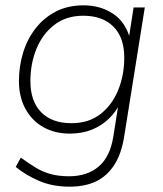

<svg xmlns="http://www.w3.org/2000/svg" viewBox="-20 -512 610 720"><path d="M241 188Q177 188 127 166.5Q77 145 39 114L58 79Q88 101 114.5 117Q141 133 171 141Q201 149 239 149Q307 149 350 112.5Q393 76 405 0L426 -133L434 -132Q417 -95 389.5 -68Q362 -41 325 -26Q288 -11 242 -11Q185 -11 142 -35.5Q99 -60 75 -104.5Q51 -149 51 -208Q51 -263 66.5 -314Q82 -365 113 -405Q144 -445 189 -468.5Q234 -492 294 -492Q356 -492 404 -460.5Q452 -429 469 -362H462L481 -484H523L446 -2Q436 63 409.5 105Q383 147 341.5 167.5Q300 188 241 188ZM248 -50Q313 -50 357 -84.5Q401 -119 423.5 -175Q446 -231 446 -296Q446 -371 405.5 -412Q365 -453 292 -453Q228 -453 183.5 -418.5Q139 -384 116.5 -328.5Q94 -273 94 -208Q94 -132 134.5 -91Q175 -50 248 -50Z"/></svg>

Font: Nunito Sans 12pt ExtraLight 12pt ExtraLight
Style: Italic
Weight: 250
Italic angle: -9°
Version: Version 3.101;gftools[0.9.27]